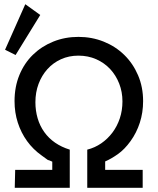

<svg xmlns="http://www.w3.org/2000/svg" viewBox="-20 -891 752 911"><path d="M52 -85H228V-124Q210 -132 208 -132Q207 -132 207 -132Q207 -131 209 -130Q211 -129 211 -129Q210 -130 178 -153Q137 -182 108.5 -221.5Q80 -261 64.5 -309Q49 -357 49 -411Q49 -479 72 -535Q95 -591 136 -631Q177 -671 232.5 -693.5Q288 -716 352 -716Q416 -716 472 -693.5Q528 -671 569.5 -630.5Q611 -590 635 -534Q659 -478 659 -411Q659 -357 643.5 -309Q628 -261 599.5 -221.5Q571 -182 539 -159.5Q507 -137 479 -125V-85H657V0H394V-181Q430 -190 460.5 -211Q491 -232 513.5 -262Q536 -292 548.5 -329.5Q561 -367 561 -410Q561 -455 545.5 -494.5Q530 -534 502.5 -563.5Q475 -593 436.5 -610Q398 -627 352 -627Q307 -627 269.5 -610Q232 -593 205 -563Q178 -533 163 -493Q148 -453 148 -406Q148 -366 158.5 -330Q169 -294 190 -264.5Q211 -235 241.5 -214Q272 -193 311 -181V0H50ZM171 -820 54 -630 4 -655 100 -871Z"/></svg>

Font: Rising Sun
Style: Regular
Weight: 400
Designer: Matt McInerney, Pablo Impallari, Rodrigo Fuenzalida (Raleway font), Stephen Hutchings (Greek), Cristiano Sobral (main ch
Foundry: The Rising Sun Project Authors
Version: Version 4.327; ttfautohint (v1.8.4.7-5d5b-dirty)